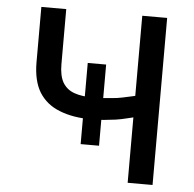

<svg xmlns="http://www.w3.org/2000/svg" viewBox="-52 -780 841 833"><g transform="rotate(5 368.5 -364.0)"><path d="M396.5 -502.9Q396.5 -415 396.5 -149.4Q377 -149.4 316.4 -149.4Q316.4 -237.3 316.4 -502.9Q336.9 -502.9 396.5 -502.9ZM94.7 -727.5Q121.1 -727.5 203.1 -727.5Q203.1 -667 203.1 -487.3Q203.1 -437.5 219.7 -408.2Q237.3 -378.9 270.5 -367.2Q303.7 -355.5 351.6 -355.5Q377 -355.5 403.3 -357.4Q428.7 -359.4 455.1 -362.3Q480.5 -366.2 504.9 -372.1Q529.3 -377 550.8 -382.8Q550.8 -351.6 550.8 -290Q530.3 -283.2 506.8 -278.3Q484.4 -272.5 459 -268.6Q434.6 -265.6 407.2 -262.7Q379.9 -260.7 351.6 -260.7Q272.5 -260.7 213.9 -284.2Q156.2 -306.6 125 -356.4Q94.7 -406.2 94.7 -487.3Q94.7 -567.4 94.7 -727.5ZM534.2 -727.5Q561.5 -727.5 642.6 -727.5Q642.6 -545.9 642.6 0Q615.2 0 534.2 0Q534.2 -181.6 534.2 -727.5Z"/></g></svg>

Font: DeepSea
Style: Medium
Weight: 500
Designer: Stem
Version: Version 3.019;git-0a5106e0b